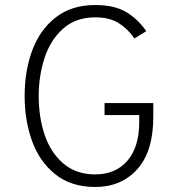

<svg xmlns="http://www.w3.org/2000/svg" viewBox="-20 -732 723 764"><path d="M78 -350Q78 -450 108.5 -532Q139 -614 202 -663Q265 -712 359 -712Q436 -712 483 -683.5Q530 -655 562 -608L515 -579Q488 -618 451.5 -640.5Q415 -663 359 -663Q281 -663 230.5 -617.5Q180 -572 157 -500.5Q134 -429 134 -350Q134 -265 158 -194.5Q182 -124 232.5 -81Q283 -38 359 -38Q440 -38 487 -92.5Q534 -147 534 -247V-274H396V-322H590V-267Q590 -130 526.5 -59Q463 12 359 12Q263 12 200 -38.5Q137 -89 107.5 -171Q78 -253 78 -350Z"/></svg>

Font: Overpass ExtraLight
Style: Regular
Weight: 200
Designer: Delve Withrington, Thomas Jockin
Foundry: Delve Fonts
Version: Version 3.000;DELV;Overpass